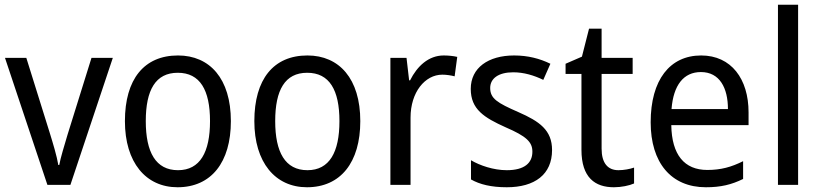

<svg xmlns="http://www.w3.org/2000/svg" viewBox="-20 -846 3464 810"><path d="M180 -66H277L456 -602H366L265 -278C252 -234 235 -179 230 -150H226C220 -187 203 -243 190 -285L91 -602H1Z M954 -335C954 -514 865 -612 731 -612C588 -612 507 -512 507 -335C507 -161 595 -56 729 -56C871 -56 954 -161 954 -335ZM595 -335C595 -466 636 -539 730 -539C824 -539 866 -466 866 -335C866 -204 824 -128 731 -128C637 -128 595 -204 595 -335Z M1500 -335C1500 -514 1411 -612 1277 -612C1134 -612 1053 -512 1053 -335C1053 -161 1141 -56 1275 -56C1417 -56 1500 -161 1500 -335ZM1141 -335C1141 -466 1182 -539 1276 -539C1370 -539 1412 -466 1412 -335C1412 -204 1370 -128 1277 -128C1183 -128 1141 -204 1141 -335Z M1852 -612C1788 -612 1740 -567 1710 -507H1706L1695 -602H1627V-66H1712V-350C1712 -457 1773 -531 1846 -531C1863 -531 1883 -528 1898 -524L1909 -606C1892 -610 1871 -612 1852 -612Z M2309 -213C2309 -297 2256 -334 2167 -373C2078 -412 2048 -430 2048 -475C2048 -515 2083 -541 2145 -541C2190 -541 2233 -528 2272 -509L2302 -577C2257 -599 2207 -612 2149 -612C2040 -612 1966 -560 1966 -471C1966 -385 2022 -350 2113 -309C2201 -271 2226 -247 2226 -206C2226 -158 2192 -128 2118 -128C2062 -128 2004 -148 1967 -170V-89C2004 -68 2052 -56 2118 -56C2236 -56 2309 -110 2309 -213Z M2589 -128C2544 -128 2518 -158 2518 -219V-534H2649V-602H2518V-725H2465L2435 -607L2366 -577V-534H2433V-214C2433 -96 2491 -56 2570 -56C2601 -56 2635 -63 2655 -72V-139C2638 -133 2612 -128 2589 -128Z M2938 -612C2806 -612 2725 -509 2725 -330C2725 -160 2811 -56 2958 -56C3021 -56 3066 -67 3115 -91V-166C3065 -141 3021 -129 2964 -129C2867 -129 2814 -193 2812 -318H3138V-372C3138 -513 3065 -612 2938 -612ZM2937 -542C3016 -542 3051 -475 3051 -386H2813C2821 -487 2864 -542 2937 -542Z M3347 -66V-826H3262V-66Z"/></svg>

Font: Noto Sans Malayalam UI SemiCondensed
Style: Regular
Weight: 400
Width: 4
Designer: Jelle Bosma - Monotype Design Team
Foundry: Monotype Imaging Inc.
Version: Version 2.104